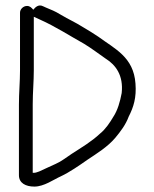

<svg xmlns="http://www.w3.org/2000/svg" viewBox="-20 -673 571 710"><path d="M80 -651C66 -651 54 -639 54 -626V-413C54 -370 50 -330 50 -286V-25C50 4 75 17 107 17C143 17 178 -9 205 -21C237 -36 273 -61 303 -82C339 -106 378 -130 406 -163C426 -187 445 -212 456 -242C474 -277 485 -312 481 -364C474 -462 405 -492 344 -537C326 -549 307 -561 288 -572C258 -591 236 -600 204 -619C181 -633 171 -636 150 -645L139 -650C123 -658 111 -647 103 -637C97 -644 91 -651 80 -651ZM105 -611C113 -607 121 -604 129 -600C185 -575 239 -540 291 -511C319 -494 345 -474 371 -456C408 -433 437 -394 430 -329C424 -297 415 -265 399 -241C386 -219 370 -195 350 -179C318 -149 282 -128 245 -104C225 -91 207 -76 186 -67C165 -58 148 -49 125 -39C117 -36 111 -34 106 -34H101V-287C101 -331 105 -372 105 -413ZM431 -478H430ZM399 -246ZM350 -184Z"/></svg>

Font: Blanket
Style: Light
Weight: 300
Foundry: Cannot Into Space Fonts
Version: Version 0.9